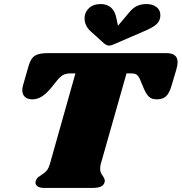

<svg xmlns="http://www.w3.org/2000/svg" viewBox="-20 -928 896 947"><path d="M856 -621Q856 -607 850 -586L826 -505Q815 -468 799 -453Q783 -438 753 -438Q728 -438 714.5 -451Q701 -464 689 -492L672 -533Q664 -552 655 -559Q646 -566 627 -566H604L477 -119Q474 -106 474 -96Q474 -84 477.5 -76Q481 -68 488 -59Q497 -45 497 -36Q497 -34 495 -26Q490 -13 475.5 -7Q461 -1 434 -1H199Q178 -1 166.5 -8Q155 -15 155 -28Q155 -34 158 -40Q162 -49 167.5 -53.5Q173 -58 184 -65Q199 -74 209 -85Q219 -96 226 -119L352 -566H329Q307 -566 293 -559Q279 -552 263 -533L230 -492Q207 -465 185.5 -451.5Q164 -438 139 -438Q116 -438 103 -450Q90 -462 90 -483Q90 -493 93 -505L119 -596Q127 -624 137 -638.5Q147 -653 165.5 -659.5Q184 -666 218 -666H801Q856 -666 856 -621ZM771 -853Q771 -826 752 -808.5Q733 -791 684 -771L538 -708Q526 -703 518 -703Q506 -703 492 -715L429 -772Q397 -800 397 -838Q397 -867 418.5 -887.5Q440 -908 477 -908Q507 -908 526.5 -891.5Q546 -875 553 -843L562 -801L615 -864Q635 -889 655.5 -898.5Q676 -908 703 -908Q732 -908 751.5 -893.5Q771 -879 771 -853Z"/></svg>

Font: Shrikhand
Style: Regular
Weight: 400
Italic angle: -14°
Designer: Jonny Pinhorn
Foundry: Jonny Pinhorn
Version: Version 1.001;PS 1.001;hotconv 1.0.88;makeotf.lib2.5.647800